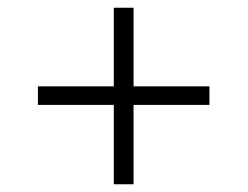

<svg xmlns="http://www.w3.org/2000/svg" viewBox="-20 -558 640 496"><path d="M274 -82V-538H325V-82ZM78 -287V-335H521V-287Z"/></svg>

Font: BioRhyme Light
Style: Regular
Weight: 300
Designer: Aoife Mooney
Foundry: Aoife Mooney Type
Version: Version 1.600;gftools[0.9.33]